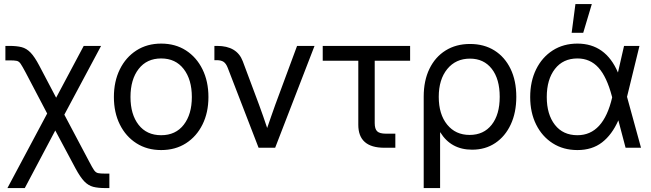

<svg xmlns="http://www.w3.org/2000/svg" viewBox="-20 -748 3296 972"><path d="M17.6 204.1 218.8 -173.3 109.4 -381.8Q93.3 -412.1 84.7 -424.8Q76.2 -437.5 64.7 -439.9Q53.2 -442.4 27.8 -442.4H7.3V-515.6H27.8Q64.5 -515.6 89.4 -509.3Q114.3 -502.9 134.8 -481.7Q155.3 -460.4 178.7 -416L264.2 -253.4L403.8 -515.6H491.7L305.7 -167.5L431.6 70.3Q447.3 100.6 456.1 113.3Q464.8 126 476.6 128.4Q488.3 130.9 513.2 130.9H533.7V204.1H513.2Q476.6 204.1 451.9 197.8Q427.2 191.4 406.7 170.2Q386.2 148.9 362.3 104.5L259.8 -87.4L105.5 204.1Z M795.9 11.7Q724.6 11.7 670.7 -22.7Q616.7 -57.1 586.7 -117.7Q556.6 -178.2 556.6 -256.8Q556.6 -335.9 586.7 -397Q616.7 -458 670.7 -492.7Q724.6 -527.3 795.9 -527.3Q867.7 -527.3 921.4 -492.7Q975.1 -458 1005.1 -397Q1035.2 -335.9 1035.2 -256.8Q1035.2 -178.2 1005.1 -117.7Q975.1 -57.1 921.4 -22.7Q867.7 11.7 795.9 11.7ZM795.9 -63.5Q869.1 -63.5 910.2 -116.5Q951.2 -169.4 951.2 -256.8Q951.2 -345.2 909.9 -398.7Q868.7 -452.1 795.9 -452.1Q723.1 -452.1 681.9 -398.9Q640.6 -345.7 640.6 -256.8Q640.6 -168.9 681.6 -116.2Q722.7 -63.5 795.9 -63.5Z M1289.1 0 1132.8 -404.8Q1124.5 -426.3 1112.1 -434.8Q1099.6 -443.4 1076.7 -443.4H1065.4V-515.6H1079.1Q1179.7 -515.6 1209 -438L1291 -218.8Q1302.2 -188.5 1312.5 -158.9Q1322.8 -129.4 1332.5 -100.1Q1342.8 -129.9 1353 -159.4Q1363.3 -189 1374 -218.8L1483.9 -515.6H1572.3L1373 0Z M1925.8 0Q1793.9 0 1793.9 -116.2V-440.4H1613.8V-515.6H2056.2V-440.4H1877V-125Q1877 -95.2 1889.4 -83.3Q1901.9 -71.3 1933.6 -71.3H1981.4V0Z M2125 204.1V-258.8Q2125 -339.8 2154.1 -399.7Q2183.1 -459.5 2235.8 -492.4Q2288.6 -525.4 2359.4 -525.4Q2430.7 -525.4 2483.2 -492.4Q2535.6 -459.5 2564.7 -399.4Q2593.8 -339.4 2593.8 -257.8Q2593.8 -178.2 2565.7 -117.9Q2537.6 -57.6 2487.3 -23.9Q2437 9.8 2370.1 9.8Q2263.2 9.8 2209 -78.1H2208V204.1ZM2357.4 -64.9Q2428.7 -64.9 2469.2 -116.5Q2509.8 -168 2509.8 -257.8Q2509.8 -348.1 2469.5 -399.7Q2429.2 -451.2 2359.4 -451.2Q2287.1 -451.2 2244.1 -398.4Q2201.2 -345.7 2201.2 -257.8Q2201.2 -169.4 2243.7 -117.2Q2286.1 -64.9 2357.4 -64.9Z M2903.3 11.7Q2832 11.7 2778.1 -22.7Q2724.1 -57.1 2694.1 -117.7Q2664.1 -178.2 2664.1 -256.8Q2664.1 -335.9 2694.1 -397Q2724.1 -458 2778.1 -492.7Q2832 -527.3 2903.3 -527.3Q3045.9 -527.3 3108.4 -380.9L3139.2 -515.6H3217.3L3154.3 -257.8L3225.1 0H3147L3110.4 -138.7Q3078.1 -65.9 3027.8 -27.1Q2977.5 11.7 2903.3 11.7ZM3079.1 -254.9 3078.1 -259.3Q3051.8 -359.4 3009.5 -405.8Q2967.3 -452.1 2903.3 -452.1Q2830.6 -452.1 2789.3 -398.9Q2748 -345.7 2748 -256.8Q2748 -168.9 2789.1 -116.2Q2830.1 -63.5 2903.3 -63.5Q3034.7 -63.5 3079.1 -254.9ZM2874 -582 2893.1 -727.5H2976.1L2932.6 -582Z"/></svg>

Font: Inter Display
Style: Regular
Weight: 400
Designer: Rasmus Andersson
Foundry: rsms
Version: Version 4.001;git-9221beed3